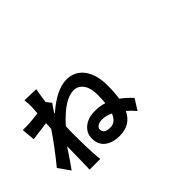

<svg xmlns="http://www.w3.org/2000/svg" viewBox="-110 -1241 1720 1720"><g transform="rotate(-45 750.0 -381.0)"><path d="M641.6 -89.8Q709 -89.8 740.2 -169.9Q684.6 -194.3 639.6 -194.3Q606.4 -194.3 584 -180.7Q561.5 -167 561.5 -143.6Q561.5 -89.8 641.6 -89.8ZM378.9 -540 377.9 -530.3Q540 -672.9 666 -672.9Q771.5 -672.9 831.1 -592.3Q890.6 -511.7 890.6 -375Q890.6 -281.2 879.9 -216.8Q930.7 -179.7 982.4 -125L918 -22.5Q886.7 -60.5 844.7 -97.7Q788.1 22.5 649.4 22.5Q561.5 22.5 507.8 -18.1Q454.1 -58.6 454.1 -138.7Q454.1 -206.1 507.8 -250Q561.5 -293.9 650.4 -293.9Q710.9 -293.9 763.7 -276.4Q768.6 -332 768.6 -383.8Q768.6 -463.9 734.4 -511.7Q700.2 -559.6 643.6 -559.6Q528.3 -559.6 368.2 -381.8Q365.2 -332 365.2 -288.1Q365.2 -124 371.1 -31.2Q372.1 -20.5 375 10.3Q377.9 41 377.9 44.9H242.2Q245.1 12.7 245.1 -28.3Q246.1 -68.4 247.1 -136.7Q248 -205.1 249 -246.1Q180.7 -142.6 124 -63.5L45.9 -172.9Q170.9 -326.2 257.8 -456.1L261.7 -525.4Q238.3 -522.5 174.3 -514.2Q110.4 -505.9 82 -502L70.3 -628.9Q151.4 -626 269.5 -642.6Q270.5 -658.2 271.5 -675.3Q272.5 -692.4 273.4 -703.1Q274.4 -713.9 274.4 -718.8Q274.4 -776.4 269.5 -806.6L415 -802.7Q403.3 -745.1 392.6 -662.1L429.7 -615.2Q410.2 -589.8 378.9 -540Z"/></g></svg>

Font: Bpmf Zihi Sans Bold
Style: Bold
Weight: 700
Foundry: But Ko
Version: Version 1.320